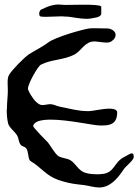

<svg xmlns="http://www.w3.org/2000/svg" viewBox="-20 -822 627 857"><path d="M424 15C428 15 431 14 435 14C479 8 510 -33 532 -66C543 -82 577 -106 577 -122C577 -152 555 -131 534 -121C486 -97 493 -48 431 -45C427 -45 423 -44 418 -44C348 -44 340 -60 316 -87C307 -97 302 -103 290 -109C276 -116 249 -117 237 -128C221 -143 208 -168 194 -186C190 -190 126 -254 128 -260C133 -281 165 -288 207 -288C285 -288 397 -262 425 -262H438C473 -262 503 -270 503 -320V-324C503 -324 503 -325 502 -325C498 -334 485 -337 468 -337C437 -337 393 -326 378 -326H371C327 -326 289 -338 246 -346C232 -349 218 -357 205 -357H204C194 -357 180 -353 169 -353C150 -353 131 -376 117 -399C112 -407 108 -416 105 -423V-427C105 -449 149 -526 162 -533C210 -558 264 -553 313 -579C344 -596 359 -637 401 -637C405 -637 409 -637 414 -636C427 -635 442 -632 455 -632C463 -632 472 -633 478 -638C491 -646 496 -657 496 -667C496 -684 474 -695 460 -695C442 -695 423 -696 405 -696C396 -696 386 -696 378 -695C345 -690 229 -657 196 -633C173 -615 133 -595 108 -579C88 -565 32 -509 20 -487C15 -478 14 -466 14 -454C14 -442 15 -428 15 -417C15 -393 11 -366 11 -338C11 -335 10 -332 10 -329C10 -309 12 -290 16 -272C20 -253 46 -235 56 -218C64 -204 63 -188 72 -176C78 -168 91 -168 97 -160C108 -144 104 -121 113 -106C115 -103 131 -94 135 -91C180 -57 198 -29 262 -12C297 -2 318 0 354 4C377 7 401 15 424 15ZM216 -799C199 -796 178 -786 163 -779C158 -776 155 -768 155 -760C155 -754 157 -749 163 -748C171 -747 179 -747 188 -747C210 -747 232 -749 253 -749C259 -749 264 -749 270 -748H280C302 -746 337 -738 365 -738C370 -738 376 -738 382 -739C395 -742 430 -743 432 -760V-793C426 -800 389 -801 351 -801C316 -801 280 -800 271 -800C260 -800 249 -802 239 -802C233 -802 221 -800 216 -799Z"/></svg>

Font: Ancial
Style: Regular
Weight: 400
Designer: Daytona Mess (Anne-Dauphine Borione)
Foundry: Daytona Mess (Anne-Dauphine Borione)
Version: Version 1.000;Glyphs 3.2 (3192)